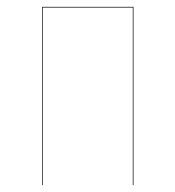

<svg xmlns="http://www.w3.org/2000/svg" viewBox="-20 -537 509 557"><path d="M365.2 0V-515.1H104V0H102.1V-517.1H367.2V0Z"/></svg>

Font: Fira Sans Compressed Two
Style: Regular
Weight: 100
Width: 1
Designer: Carrois Corporate & Edenspiekermann AG
Foundry: Carrois Corporate GbR & Edenspiekermann AG
Version: Version 4.203;PS 004.203;hotconv 1.0.88;makeotf.lib2.5.64775